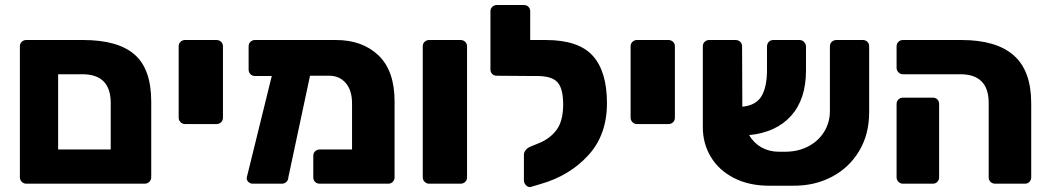

<svg xmlns="http://www.w3.org/2000/svg" viewBox="-20 -730 4172 763"><path d="M59 -25V-546Q59 -557 66.5 -564Q74 -571 84 -571H311Q448 -571 514.5 -513.5Q581 -456 581 -326V-26Q581 -15 573.5 -7.5Q566 0 555 0H84Q74 0 66.5 -7.5Q59 -15 59 -25ZM420 -136V-321Q420 -435 307 -435H211V-136Z M690 -262V-546Q690 -557 697.5 -564Q705 -571 715 -571H840Q851 -571 858.5 -564Q866 -557 866 -546V-262Q866 -251 858.5 -244Q851 -237 840 -237H715Q705 -237 697.5 -244.5Q690 -252 690 -262Z M1548 -327V-25Q1548 -15 1541 -7.5Q1534 0 1523 0H1251Q1240 0 1232.5 -7Q1225 -14 1225 -25V-111Q1225 -122 1232.5 -129Q1240 -136 1251 -136H1379V-319Q1379 -371 1354 -400Q1329 -429 1289 -429H1212L1126 -26Q1126 -15 1118.5 -7.5Q1111 0 1100 0H985Q974 0 966.5 -7.5Q959 -15 961 -26L1060 -428H993Q982 -428 975 -435.5Q968 -443 968 -454V-546Q968 -557 975.5 -564Q983 -571 993 -571H1315Q1420 -571 1484 -510Q1548 -449 1548 -327Z M1660 -25V-546Q1660 -557 1667.5 -564Q1675 -571 1685 -571H1810Q1821 -571 1828.5 -564Q1836 -557 1836 -546V-25Q1836 -14 1828.5 -7Q1821 0 1810 0H1685Q1675 0 1667.5 -7.5Q1660 -15 1660 -25Z M2392 -320Q2392 -193 2317 -112Q2242 -31 2129 1L2089 13Q2079 15 2070.5 6.5Q2062 -2 2062 -14V-115Q2062 -125 2069 -133.5Q2076 -142 2087 -147L2119 -160Q2165 -178 2191.5 -213.5Q2218 -249 2218 -315Q2218 -378 2195.5 -403Q2173 -428 2114 -428H2091H2088L1954 -429Q1943 -429 1936 -436Q1929 -443 1929 -454V-685Q1929 -696 1936.5 -703Q1944 -710 1954 -710H2062Q2073 -710 2080 -703Q2087 -696 2087 -685V-571H2149Q2279 -571 2335.5 -508.5Q2392 -446 2392 -320Z M2486 -262V-546Q2486 -557 2493.5 -564Q2501 -571 2511 -571H2636Q2647 -571 2654.5 -564Q2662 -557 2662 -546V-262Q2662 -251 2654.5 -244Q2647 -237 2636 -237H2511Q2501 -237 2493.5 -244.5Q2486 -252 2486 -262Z M3434 -546V-284Q3434 -196 3394 -129.5Q3354 -63 3285 -27Q3216 9 3131 8H3036Q2956 8 2896 -23Q2836 -54 2804.5 -107Q2773 -160 2773 -224V-546Q2773 -557 2780.5 -564Q2788 -571 2798 -571H2903Q2914 -571 2921.5 -564Q2929 -557 2929 -546L2930 -306Q2984 -311 3006 -347.5Q3028 -384 3028 -452V-544Q3028 -556 3035 -563.5Q3042 -571 3053 -571H3158Q3168 -571 3175.5 -563Q3183 -555 3183 -544V-450Q3183 -336 3124 -270Q3065 -204 2957 -193Q2976 -161 3006.5 -144Q3037 -127 3076 -127H3100Q3151 -127 3191.5 -148Q3232 -169 3255 -206Q3278 -243 3278 -289V-546Q3278 -557 3285.5 -564Q3293 -571 3304 -571H3409Q3420 -571 3427 -564Q3434 -557 3434 -546Z M3909 -25V-321Q3909 -435 3796 -435H3568Q3558 -435 3550.5 -442.5Q3543 -450 3543 -460V-546Q3543 -557 3550.5 -564Q3558 -571 3568 -571H3801Q3939 -571 4008.5 -510Q4078 -449 4078 -320V-25Q4078 -15 4071 -7.5Q4064 0 4053 0H3935Q3924 0 3916.5 -7Q3909 -14 3909 -25ZM3543 -25V-317Q3543 -328 3550.5 -335Q3558 -342 3568 -342H3687Q3698 -342 3705 -335Q3712 -328 3712 -317V-25Q3712 -15 3705 -7.5Q3698 0 3687 0H3568Q3558 0 3550.5 -7.5Q3543 -15 3543 -25Z"/></svg>

Font: Hezaedrus
Style: Bold
Weight: 700
Designer: Hubert & Fischer
Foundry: Hubert & Fischer
Version: Version 1.10;September 3, 2019;FontCreator 11.5.0.2425 64-bi